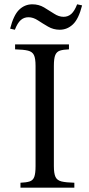

<svg xmlns="http://www.w3.org/2000/svg" viewBox="-20 -871 415 891"><path d="M75 0V-23Q102 -24 117.5 -29Q133 -34 139 -50Q145 -66 145 -100V-565Q145 -600 137.5 -615.5Q130 -631 110 -636Q90 -641 50 -642V-665H300V-642Q273 -641 258 -636Q243 -631 236.5 -615.5Q230 -600 230 -565V-100Q230 -66 237.5 -50Q245 -34 265.5 -29Q286 -24 325 -23V0ZM112 -791Q91 -791 76 -777.5Q61 -764 49 -733L27 -738Q43 -801 69 -826Q95 -851 130 -851Q160 -851 184.5 -836.5Q209 -822 231 -807.5Q253 -793 275 -793Q296 -793 311 -806.5Q326 -820 338 -851L361 -846Q345 -783 318.5 -758Q292 -733 257 -733Q228 -733 203 -747.5Q178 -762 156 -776.5Q134 -791 112 -791Z"/></svg>

Font: Bona Nova
Style: Regular
Weight: 400
Designer: Mateusz Machalski
Foundry: Capitalics
Version: Version 4.001; ttfautohint (v1.8.3)